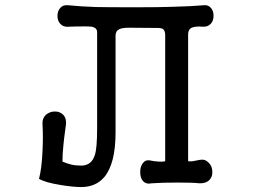

<svg xmlns="http://www.w3.org/2000/svg" viewBox="-20 -715 1040 752"><path d="M360.4 -588.9V-213.9Q360.4 -134.8 351.6 -108.4Q338.9 -66.4 297.9 -66.4Q275.4 -66.4 259.8 -70.3Q243.2 -74.2 224.6 -82Q224.6 -110.4 228.5 -148.4Q230.5 -170.9 237.3 -219.7L238.3 -226.6Q241.2 -251 227.5 -265.6Q214.8 -278.3 195.3 -278.3Q174.8 -278.3 160.2 -265.6Q144.5 -251 146.5 -226.6Q149.4 -180.7 146.5 -124Q143.6 -55.7 132.8 -14.6Q157.2 0 218.8 9.8Q266.6 17.6 297.9 17.6Q354.5 17.6 387.7 -20.5Q432.6 -73.2 432.6 -196.3V-575.2Q432.6 -593.8 447.3 -600.6Q458 -606.4 485.4 -606.4L598.6 -605.5Q614.3 -605.5 620.1 -599.6Q627 -592.8 627 -577.1V-85Q627 -81.1 603.5 -82Q582 -83 566.4 -86.9Q548.8 -89.8 538.1 -74.2Q528.3 -59.6 529.3 -39.1Q529.3 -18.6 540 -5.9Q552.7 7.8 574.2 2.9Q614.3 0 675.8 0Q738.3 0 760.7 2.9Q787.1 3.9 800.8 -10.7Q813.5 -24.4 811.5 -44.9Q810.5 -65.4 796.9 -78.1Q783.2 -92.8 762.7 -88.9Q745.1 -85 731.4 -83Q716.8 -82 716.8 -85V-580.1Q716.8 -597.7 727.5 -604.5Q741.2 -613.3 775.4 -610.4Q794.9 -609.4 806.6 -623Q816.4 -634.8 816.4 -653.3Q816.4 -671.9 806.6 -683.6Q794.9 -697.3 775.4 -694.3Q732.4 -690.4 660.2 -688.5Q605.5 -686.5 512.7 -686.5Q394.5 -686.5 354.5 -687.5Q295.9 -689.5 249 -694.3Q227.5 -697.3 215.8 -683.6Q205.1 -671.9 205.1 -652.3Q205.1 -633.8 215.8 -622.1Q227.5 -608.4 249 -610.4L278.3 -611.3Q325.2 -612.3 338.9 -610.4Q360.4 -606.4 360.4 -588.9Z"/></svg>

Font: GungsuhChe
Style: Regular
Weight: 400
Monospace: yes
Version: Version 2.21